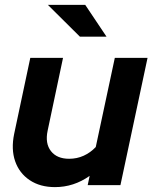

<svg xmlns="http://www.w3.org/2000/svg" viewBox="-20 -758 624 786"><path d="M205 8Q144 8 101.5 -20.5Q59 -49 42 -98Q25 -147 38 -210L104 -521H238L175 -223Q164 -171 188.5 -139.5Q213 -108 263 -108Q295 -108 322.5 -120.5Q350 -133 372 -156L450 -521H584L473 0H339L347 -38Q282 8 205 8ZM307 -608 176 -738H329L416 -608Z"/></svg>

Font: Red Hat Display ExtraBold
Style: Italic
Weight: 800
Italic angle: -12°
Designer: Pentagram, MCKL
Foundry: Pentagram, MCKL
Version: Version 1.023